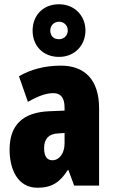

<svg xmlns="http://www.w3.org/2000/svg" viewBox="-20 -871 534 901"><path d="M257 -604C331 -604 381 -659 381 -728C381 -797 330 -851 257 -851C182 -851 133 -799 133 -727C133 -656 182 -604 257 -604ZM257 -687C230 -687 216 -704 216 -728C216 -752 234 -769 257 -769C280 -769 298 -752 298 -728C298 -704 280 -687 257 -687ZM266 -563C190 -563 123 -545 69 -513L111 -393C160 -421 198 -434 230 -434C266 -434 283 -411 283 -366V-352L211 -349C90 -344 25 -287 25 -169C25 -79 61 10 156 10C225 10 262 -17 298 -73H301L328 0H445V-363C445 -498 376 -563 266 -563ZM253 -245 283 -247V-198C283 -151 258 -119 226 -119C200 -119 187 -138 187 -176C187 -220 209 -243 253 -245Z"/></svg>

Font: Noto Sans Telugu ExtraCondensed Black
Style: Regular
Weight: 900
Width: 2
Designer: Jelle Bosma - Monotype Design Team
Foundry: Monotype Imaging Inc.
Version: Version 2.005